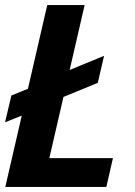

<svg xmlns="http://www.w3.org/2000/svg" viewBox="-20 -740 534 760"><path d="M165 -322 0 -256 25 -362 190 -429ZM197 -439 392 -519 367 -412 172 -332ZM1 0 167 -720H315L149 0ZM73 0 99 -114H427L401 0Z"/></svg>

Font: Instrument Sans SemiCondensed
Style: Bold Italic
Weight: 700
Width: 4
Italic angle: -13°
Designer: Rodrigo Fuenzalida
Foundry: fragTYPE
Version: Version 1.000;gftools[0.9.28]